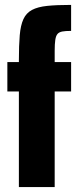

<svg xmlns="http://www.w3.org/2000/svg" viewBox="-20 -763 325 783"><path d="M57 0V-390H10V-510H57V-517Q57 -578 60.5 -619Q64 -660 75.5 -685Q87 -710 110.5 -722.5Q134 -735 172.5 -739Q211 -743 270 -743V-637Q247 -637 234 -634.5Q221 -632 214.5 -624.5Q208 -617 205.5 -600.5Q203 -584 203 -556V-510H270V-390H203V0Z"/></svg>

Font: Saira ExtraCondensed Black
Style: Regular
Weight: 900
Width: 2
Designer: Hector Gatti with collaboration of the Omnibus-Type team
Foundry: Omnibus-Type
Version: Version 1.101